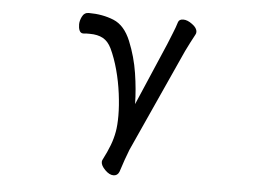

<svg xmlns="http://www.w3.org/2000/svg" viewBox="-49 -556 1098 799"><g transform="rotate(5 500.0 -156.5)"><path d="M647 -432Q657 -456 664 -479Q668 -492 685.5 -492Q703 -492 723 -477Q744 -462 744 -445Q744 -439 741 -434Q733 -420 722 -398Q711 -376 704 -362L509 68Q503 84 493 111L476 162Q469 179 452 179Q435 179 417 161Q399 143 399 128Q399 123 401 119Q420 82 430.5 54Q441 26 446 -2Q451 -29 451 -70Q451 -111 444.5 -161.5Q438 -212 425 -260Q412 -308 394 -346Q380 -375 358 -387Q336 -399 303 -399H290Q284 -399 276 -398H275Q264 -398 259 -410Q255 -420 255 -434.5Q255 -449 263 -466Q272 -485 291 -485Q349 -485 395.5 -466Q442 -447 468 -383.5Q494 -320 504.5 -252.5Q515 -185 516 -124L628 -385Z"/></g></svg>

Font: Moon Stars Kai HW
Style: Bold
Weight: 700
Designer: GuiWonder
Version: Version 1.101